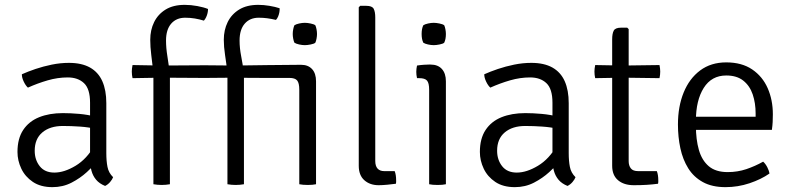

<svg xmlns="http://www.w3.org/2000/svg" viewBox="-20 -759 3263 791"><path d="M52 -133Q52 -188 75.5 -223.5Q99 -259 141 -276Q183 -293 239 -293Q270.5 -293 306.8 -289.8Q343 -286.5 375 -278V-228Q345 -235 309.2 -237.5Q273.5 -240 239 -240Q186 -240 154.5 -213.5Q123 -187 123 -138Q123 -100.5 143.8 -74.2Q164.5 -48 204 -48Q244.5 -48 291.2 -76Q338 -104 370 -161L382 -95Q365 -75 337.8 -50Q310.5 -25 274.8 -6.5Q239 12 196 12Q147.5 12 115.5 -9.5Q83.5 -31 67.8 -64.2Q52 -97.5 52 -133ZM446 -29Q442.5 -19.5 433.5 -9Q424.5 1.5 413 7Q389.5 -2.5 376 -18.5Q362.5 -34.5 356.8 -55.8Q351 -77 351 -103V-336Q351 -393 326 -416.5Q301 -440 259 -440Q218 -440 176.5 -428Q135 -416 95 -398Q85.5 -406.5 77.8 -422.8Q70 -439 70 -453Q94.5 -464 126.2 -474.8Q158 -485.5 193.5 -492.8Q229 -500 264 -500Q316.5 -500 350.8 -480.8Q385 -461.5 401.5 -424.5Q418 -387.5 418 -334V-128Q418 -96 422.8 -71.5Q427.5 -47 446 -29Z M612 -459Q607.5 -498 603.2 -532.2Q599 -566.5 599 -595Q599 -635.5 615 -668Q631 -700.5 662.5 -719.8Q694 -739 741 -739Q766.5 -739 793.2 -734Q820 -729 837 -722Q837 -713.5 835 -704.8Q833 -696 829.2 -688Q825.5 -680 820 -674Q802 -679.5 782.8 -682.8Q763.5 -686 743 -686Q706.5 -686 685.2 -661.5Q664 -637 664 -592Q664 -561.5 669.5 -528Q675 -494.5 680 -457V0Q672.5 1.5 663.5 2.2Q654.5 3 646 3Q638 3 628.8 2.2Q619.5 1.5 612 0ZM917 -459Q912.5 -498 907.2 -532.2Q902 -566.5 902 -595Q902 -635.5 918 -668Q934 -700.5 965.5 -719.8Q997 -739 1044 -739Q1066 -739 1090 -735Q1114 -731 1132 -725Q1132.5 -717.5 1131 -708.8Q1129.5 -700 1126 -691.5Q1122.5 -683 1117 -677Q1097.5 -681.5 1080.8 -683.8Q1064 -686 1046 -686Q1009.5 -686 988.2 -661.5Q967 -637 967 -592Q967 -561.5 973.5 -528Q980 -494.5 985 -457V0Q977.5 1.5 968.5 2.2Q959.5 3 951 3Q943 3 933.8 2.2Q924.5 1.5 917 0ZM1282 0Q1275.5 1.5 1266.8 2.2Q1258 3 1248 3Q1237.5 3 1228.8 2.2Q1220 1.5 1213 0V-389Q1213 -417 1204.2 -427.5Q1195.5 -438 1172 -438H1070Q1040 -438 1010 -438.2Q980 -438.5 950 -439L835 -438H808L645 -439L526 -437Q524.5 -444 523.8 -450.2Q523 -456.5 523 -464Q523 -476 526 -491L644 -489L808 -490H835L949 -489Q1015 -490 1081 -490.8Q1147 -491.5 1213 -492H1221Q1249.5 -492 1265.8 -474.2Q1282 -456.5 1282 -424ZM1186 -619Q1186 -628 1188 -638.5Q1190 -649 1193 -655Q1200 -659.5 1212.5 -662.2Q1225 -665 1236 -665Q1246 -665 1259.5 -662.2Q1273 -659.5 1279 -655Q1282 -649 1284 -638.5Q1286 -628 1286 -619Q1286 -610 1284 -599.5Q1282 -589 1279 -583Q1274 -578.5 1260 -575.8Q1246 -573 1236 -573Q1225 -573 1212.5 -575.8Q1200 -578.5 1193 -583Q1190 -589 1188 -599.5Q1186 -610 1186 -619Z M1606 -54Q1612 -39 1612 -16Q1612 -12.5 1612 -8.8Q1612 -5 1611 -2Q1597 0 1576 2Q1555 4 1540 4Q1504 4 1481 -16.5Q1458 -37 1458 -76V-729L1464 -735H1489Q1513 -735 1519.5 -722.8Q1526 -710.5 1526 -687V-96Q1526 -75 1535.5 -64.5Q1545 -54 1563 -54Z M1817 0Q1803.5 3 1783 3Q1761.5 3 1748 0V-389Q1748 -417 1739.2 -427Q1730.5 -437 1707 -437H1698Q1695 -450.5 1695 -463Q1695 -470 1695.8 -475.8Q1696.5 -481.5 1698 -489Q1714.5 -491.5 1726.5 -492.2Q1738.5 -493 1746 -493H1754Q1784 -493 1800.5 -474.8Q1817 -456.5 1817 -424ZM1717 -619Q1717 -641 1724 -655Q1731 -659.5 1743.5 -662.2Q1756 -665 1767 -665Q1777 -665 1790.5 -662.2Q1804 -659.5 1810 -655Q1813 -649 1815 -638.5Q1817 -628 1817 -619Q1817 -597 1810 -583Q1805 -578.5 1791 -575.8Q1777 -573 1767 -573Q1756 -573 1743.5 -575.8Q1731 -578.5 1724 -583Q1717 -597 1717 -619Z M1957 -133Q1957 -188 1980.5 -223.5Q2004 -259 2046 -276Q2088 -293 2144 -293Q2175.5 -293 2211.8 -289.8Q2248 -286.5 2280 -278V-228Q2250 -235 2214.2 -237.5Q2178.5 -240 2144 -240Q2091 -240 2059.5 -213.5Q2028 -187 2028 -138Q2028 -100.5 2048.8 -74.2Q2069.5 -48 2109 -48Q2149.5 -48 2196.2 -76Q2243 -104 2275 -161L2287 -95Q2270 -75 2242.8 -50Q2215.5 -25 2179.8 -6.5Q2144 12 2101 12Q2052.5 12 2020.5 -9.5Q1988.5 -31 1972.8 -64.2Q1957 -97.5 1957 -133ZM2351 -29Q2347.5 -19.5 2338.5 -9Q2329.5 1.5 2318 7Q2294.5 -2.5 2281 -18.5Q2267.5 -34.5 2261.8 -55.8Q2256 -77 2256 -103V-336Q2256 -393 2231 -416.5Q2206 -440 2164 -440Q2123 -440 2081.5 -428Q2040 -416 2000 -398Q1990.5 -406.5 1982.8 -422.8Q1975 -439 1975 -453Q1999.5 -464 2031.2 -474.8Q2063 -485.5 2098.5 -492.8Q2134 -500 2169 -500Q2221.5 -500 2255.8 -480.8Q2290 -461.5 2306.5 -424.5Q2323 -387.5 2323 -334V-128Q2323 -96 2327.8 -71.5Q2332.5 -47 2351 -29Z M2502 -597Q2502 -620.5 2508.5 -632.8Q2515 -645 2539 -645H2564L2570 -639V-95Q2570 -77 2578.8 -65.5Q2587.5 -54 2609 -54H2686Q2692 -39 2692 -16Q2692 -12.5 2692 -8.8Q2692 -5 2691 -2Q2668 1 2644.2 2.5Q2620.5 4 2591 4Q2550.5 4 2526.2 -16.5Q2502 -37 2502 -76ZM2697 -491Q2700 -476 2700 -464Q2700 -450.5 2697 -437L2548 -439L2432 -437Q2429 -450.5 2429 -464Q2429 -476 2432 -491L2547 -489Z M2815 -224V-278H3093V-292Q3093 -334.5 3081 -370Q3069 -405.5 3042.2 -426.8Q3015.5 -448 2972 -448Q2911.5 -448 2879.2 -396.8Q2847 -345.5 2847 -262V-240Q2847 -184.5 2859.2 -141.5Q2871.5 -98.5 2900 -74.2Q2928.5 -50 2978 -50Q3018.5 -50 3054.8 -62.2Q3091 -74.5 3124 -93Q3134 -84 3141.2 -69.8Q3148.5 -55.5 3150 -44Q3115.5 -20 3067.8 -4Q3020 12 2969 12Q2913.5 12 2875.8 -8.8Q2838 -29.5 2815.5 -65.5Q2793 -101.5 2783 -148Q2773 -194.5 2773 -246Q2773 -320 2796.5 -377.8Q2820 -435.5 2864.5 -468.8Q2909 -502 2972 -502Q3036 -502 3078.8 -473Q3121.5 -444 3142.8 -395.5Q3164 -347 3164 -288Q3164 -270 3163.2 -256Q3162.5 -242 3160 -224Z"/></svg>

Font: Signika Negative Light
Style: Regular
Weight: 300
Designer: Anna Giedry
Foundry: Anna Giedry
Version: Version 2.001